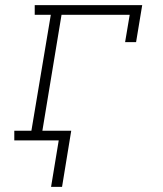

<svg xmlns="http://www.w3.org/2000/svg" viewBox="-20 -550 640 752"><path d="M180 182 210 0H36V-38H103L179 -492H116V-530H537L513 -385H470L488 -492H221L146 -38H259L223 182Z"/></svg>

Font: Iosevka Slab XLtExObl
Style: Regular
Weight: 200
Width: 7
Italic angle: -9°
Monospace: yes
Designer: Belleve Invis
Foundry: Belleve Invis
Version: Version 11.1.1; ttfautohint (v1.8.3)